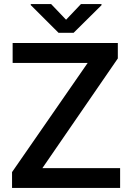

<svg xmlns="http://www.w3.org/2000/svg" viewBox="-20 -922 643 942"><path d="M569.3 -97.2V0H39.1V-77.6L410.2 -613.3H42V-710.9H558.1V-635.3L188 -97.2ZM231 -901.9 304.2 -825.2 377 -901.9H478V-896.5L341.3 -761.2H267.1L130.9 -897V-901.9Z"/></svg>

Font: Vazirmatn RD UI FD Medium
Style: Regular
Weight: 500
Designer: Saber Rastikerdar
Foundry: Saber Rastikerdar
Version: Version 33.003